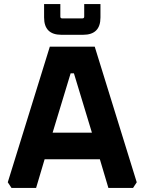

<svg xmlns="http://www.w3.org/2000/svg" viewBox="-20 -918 706 938"><path d="M18 -27.5 223.4 -690H442.8L648 -27.5L630.1 0H509.5L467.9 -139.9H198L156.4 0H36.1ZM237.1 -270H429L341.1 -559.9H325.1ZM195.4 -832.6V-898H274.8V-836.9Q274.8 -828.2 283.5 -828.2H382.6Q391.4 -828.2 391.4 -836.9V-898H470.8V-832.6Q470.8 -748 386 -748H280Q195.4 -748 195.4 -832.6Z"/></svg>

Font: Oxanium ExtraLight
Style: Regular
Weight: 200
Designer: Severin Meyer
Version: Version 2.000